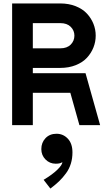

<svg xmlns="http://www.w3.org/2000/svg" viewBox="-20 -720 596 1105"><path d="M49.8 0V-700.2H326.2Q376 -700.2 415.8 -684.3Q455.6 -668.5 480.2 -641.8Q504.9 -615.2 517.8 -582.8Q530.8 -550.3 530.8 -515.1Q530.8 -479.5 517.8 -446.8Q504.9 -414.1 480.2 -387.5Q455.6 -360.8 415.8 -345Q376 -329.1 326.2 -329.1H168.9V-298.8H472.2L556.2 0H437L384.8 -186H168.9V0ZM168.9 -441.9H327.1Q365.7 -441.9 387 -463.4Q408.2 -484.9 408.2 -515.1Q408.2 -544.4 387 -565.7Q365.7 -586.9 327.1 -586.9H168.9ZM217.8 138.2Q217.8 100.6 241.9 75.2Q266.1 49.8 305.2 49.8Q343.8 49.8 370.4 78.1Q397 106.4 397 157.2Q397 191.9 387.7 221.9Q378.4 252 359.9 277.3Q341.3 302.7 320.6 322.8Q299.8 342.8 270 365.2L231 314.9Q282.2 284.2 310.5 256.3Q338.9 228.5 338.9 212.9Q327.1 222.2 300.8 222.2Q266.1 222.2 241.9 197.8Q217.8 173.3 217.8 138.2Z"/></svg>

Font: Cakra Normal
Style: Regular
Weight: 400
Designer: Lucia Kollert, Vojtech Kollert
Foundry: OoM Type
Version: Version 1.000;Glyphs 3.1.1 (3148)